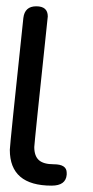

<svg xmlns="http://www.w3.org/2000/svg" viewBox="-20 -581 294 610"><path d="M131.8 -528.8Q88.9 -124 88.9 -113.8Q88.9 -85.4 103.5 -72.3Q118.2 -59.1 150.9 -59.1Q191.9 -59.1 191.9 -32.2V-25.9Q189 8.8 144 8.8Q11.2 8.8 11.2 -105Q11.2 -119.1 54.2 -523.9Q58.6 -561 95.2 -561Q131.8 -561 131.8 -528.8Z"/></svg>

Font: BPreplay
Style: Italic
Weight: 400
Italic angle: -6°
Designer: Magenta/George Triantafyllakos
Foundry: Magenta/George Triantafyllakos
Version: Version 1.00